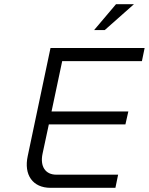

<svg xmlns="http://www.w3.org/2000/svg" viewBox="-20 -900 713 920"><path d="M222 -670 113 -153C93 -62 137 0 222 0H533L546 -63H250C197 -63 171 -103 184 -164L214 -304H581L595 -366H227L278 -607H660L673 -670ZM431 -756H482L622 -880H536Z"/></svg>

Font: LT Wave Mono Light
Style: Italic
Weight: 300
Designer: Daniel Lyons
Version: Version 2.5 (Glyphs App)